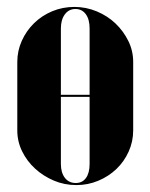

<svg xmlns="http://www.w3.org/2000/svg" viewBox="-20 -525 435 555"><path d="M195 -505Q229 -505 260 -492Q291 -479 314 -457Q337 -435 351 -406.5Q365 -378 365 -346V-148Q365 -116 352 -87Q339 -58 316.5 -36.5Q294 -15 264 -2.5Q234 10 201 10Q166 10 135.5 -3Q105 -16 81.5 -37.5Q58 -59 44 -87.5Q30 -116 30 -148V-346Q30 -378 43 -407Q56 -436 78.5 -458Q101 -480 131 -492.5Q161 -505 195 -505ZM198 -499Q179 -499 167.5 -483.5Q156 -468 156 -443V-51Q156 -26 167.5 -11Q179 4 199 4Q218 4 228.5 -10.5Q239 -25 239 -51V-443Q239 -469 228 -484Q217 -499 198 -499ZM98 -251H299V-245H98Z"/></svg>

Font: Moniqa Black
Style: Regular
Weight: 900
Designer: Rajesh Rajput
Foundry: Rajesh Rajput
Version: Version 1.000